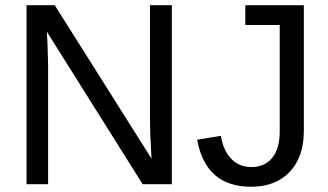

<svg xmlns="http://www.w3.org/2000/svg" viewBox="-20 -708 1262 738"><path d="M528.3 0 160.2 -585.9 162.6 -538.6 165 -457V0H82V-688H190.4L562.5 -98.1Q556.6 -193.8 556.6 -236.8V-688H640.6V0ZM945.3 9.8Q770.5 9.8 737.8 -170.9L829.1 -186Q837.9 -129.4 868.7 -97.7Q899.4 -65.9 945.8 -65.9Q996.6 -65.9 1025.9 -100.8Q1055.2 -135.7 1055.2 -203.1V-611.8H922.9V-688H1147.9V-205.1Q1147.9 -105 1093.8 -47.6Q1039.6 9.8 945.3 9.8Z"/></svg>

Font: Arial
Style: Regular
Weight: 400
Designer: Steve Matteson
Foundry: Ascender Corporation
Version: Version 2.00.3